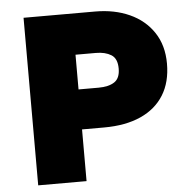

<svg xmlns="http://www.w3.org/2000/svg" viewBox="-51 -750 775 799"><g transform="rotate(-5 336.5 -350.0)"><path d="M76.5 0V-700H375.5Q456 -700 519 -671.5Q582 -643 618.2 -588.8Q654.5 -534.5 654.5 -458Q654.5 -381 621 -327Q587.5 -273 524 -244.5Q460.5 -216 370.5 -216H278.5V0ZM278.5 -383H362.5Q404.5 -383 428.5 -398.8Q452.5 -414.5 452.5 -455Q452.5 -497 427.5 -512.5Q402.5 -528 363.5 -528H278.5Z"/></g></svg>

Font: Geologica Black
Style: Regular
Weight: 900
Designer: Sindre Bremnes, Frode Helland
Foundry: Monokrom Skriftforlag AS
Version: Version 1.010;gftools[0.9.28]